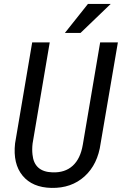

<svg xmlns="http://www.w3.org/2000/svg" viewBox="-20 -921 604 952"><path d="M564.5 -710.9 479 -210.4Q464.8 -106 399.4 -46.6Q334 12.7 234.9 10.7Q140.6 8.8 92 -50Q43.5 -108.9 54.7 -210L139.6 -710.9H226.6L141.6 -209.5Q138.2 -180.2 141.1 -154.8Q149.4 -69.3 239.7 -66.4Q301.8 -64 340.3 -98.9Q378.9 -133.8 390.6 -203.6L476.6 -710.9ZM416 -901.4H528.8L379.4 -757.8H301.8Z"/></svg>

Font: TypoPRO Roboto
Style: Italic
Weight: 400
Italic angle: -12°
Designer: Google
Version: Version 2.136; 2016